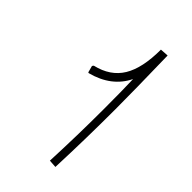

<svg xmlns="http://www.w3.org/2000/svg" viewBox="-111 -750 346 346"><g transform="rotate(45 62.0 -577.5)"><path d="M104 -585Q104 -509 101 -435L86 -436Q89 -504 89 -570Q89 -620 88 -646Q70 -609 24 -597Q22 -597 22 -599L19 -610Q19 -611 21 -613Q55 -621 70.5 -646.5Q86 -672 86 -719L102 -720Q104 -630 104 -585Z"/></g></svg>

Font: Vibes
Style: Regular
Weight: 400
Designer: AbdElmomen Kadhim
Version: Version 1.100